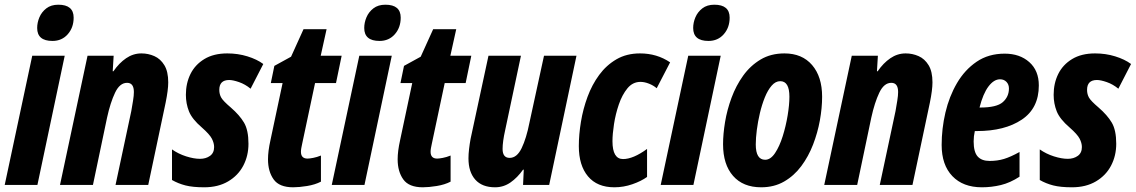

<svg xmlns="http://www.w3.org/2000/svg" viewBox="-29 -786 4827 816"><path d="M194 -612Q129 -612 129 -667Q129 -690 138.5 -712.5Q148 -735 168 -750.5Q188 -766 219 -766Q284 -766 284 -711Q284 -669 259 -640.5Q234 -612 194 -612ZM-9 0 108 -549H246L130 0Z M226 0 343 -549H454L450 -483H453Q477 -518 507 -538.5Q537 -559 572 -559Q601 -559 627 -547.5Q653 -536 669.5 -509Q686 -482 686 -436Q686 -404 675 -350L601 0H462L529 -314Q533 -337 536.5 -358.5Q540 -380 540 -395Q540 -434 511 -434Q480 -434 460 -392Q440 -350 426 -286L366 0Z M839 10Q790 10 759 2Q728 -6 702 -21V-151Q729 -132 762 -121.5Q795 -111 821 -111Q846 -111 863.5 -123.5Q881 -136 881 -161Q881 -178 871.5 -196.5Q862 -215 829 -244Q787 -280 774 -313Q761 -346 761 -383Q761 -432 780.5 -471.5Q800 -511 839.5 -535Q879 -559 937 -559Q982 -559 1022.5 -546.5Q1063 -534 1090 -514L1036 -409Q1013 -428 987 -437Q961 -446 945 -446Q903 -446 903 -404Q903 -386 911 -371.5Q919 -357 952 -329Q989 -297 1008 -265Q1027 -233 1027 -175Q1027 -124 1005 -82Q983 -40 940.5 -15Q898 10 839 10Z M1217 10Q1158 10 1134 -23.5Q1110 -57 1110 -109Q1110 -126 1112.5 -146Q1115 -166 1121 -193L1172 -433H1122L1137 -506L1208 -545L1261 -662H1359L1334 -549H1423L1399 -433H1310L1255 -174Q1253 -165 1251.5 -156.5Q1250 -148 1250 -141Q1250 -112 1278 -112Q1286 -112 1302 -115Q1318 -118 1335 -125V-14Q1310 -1 1276 4.5Q1242 10 1217 10Z M1584 -612Q1519 -612 1519 -667Q1519 -690 1528.5 -712.5Q1538 -735 1558 -750.5Q1578 -766 1609 -766Q1674 -766 1674 -711Q1674 -669 1649 -640.5Q1624 -612 1584 -612ZM1381 0 1498 -549H1636L1520 0Z M1768 10Q1709 10 1685 -23.5Q1661 -57 1661 -109Q1661 -126 1663.5 -146Q1666 -166 1672 -193L1723 -433H1673L1688 -506L1759 -545L1812 -662H1910L1885 -549H1974L1950 -433H1861L1806 -174Q1804 -165 1802.5 -156.5Q1801 -148 1801 -141Q1801 -112 1829 -112Q1837 -112 1853 -115Q1869 -118 1886 -125V-14Q1861 -1 1827 4.5Q1793 10 1768 10Z M2075 10Q2020 10 1991 -22.5Q1962 -55 1962 -113Q1962 -131 1964.5 -152.5Q1967 -174 1971 -196L2047 -549H2185L2118 -233Q2107 -184 2107 -153Q2107 -115 2137 -115Q2168 -115 2188 -156.5Q2208 -198 2221 -264L2283 -549H2421L2305 0H2194L2197 -65H2194Q2170 -31 2140.5 -10.5Q2111 10 2075 10Z M2582 10Q2509 10 2470 -36.5Q2431 -83 2431 -165Q2431 -214 2440 -268.5Q2449 -323 2468 -374.5Q2487 -426 2517.5 -467.5Q2548 -509 2591 -534Q2634 -559 2691 -559Q2763 -559 2819 -521L2762 -411Q2748 -423 2729 -430.5Q2710 -438 2693 -438Q2660 -438 2637.5 -410.5Q2615 -383 2601 -342Q2587 -301 2580.5 -258.5Q2574 -216 2574 -186Q2574 -110 2619 -110Q2662 -110 2721 -153V-34Q2696 -16 2658.5 -3Q2621 10 2582 10Z M2982 -612Q2917 -612 2917 -667Q2917 -690 2926.5 -712.5Q2936 -735 2956 -750.5Q2976 -766 3007 -766Q3072 -766 3072 -711Q3072 -669 3047 -640.5Q3022 -612 2982 -612ZM2779 0 2896 -549H3034L2918 0Z M3206 10Q3129 10 3086.5 -38.5Q3044 -87 3044 -173Q3044 -216 3052.5 -267.5Q3061 -319 3080 -370.5Q3099 -422 3129.5 -464.5Q3160 -507 3203.5 -533Q3247 -559 3305 -559Q3380 -559 3422.5 -509.5Q3465 -460 3465 -375Q3465 -327 3455.5 -274.5Q3446 -222 3426.5 -171.5Q3407 -121 3376.5 -80Q3346 -39 3303.5 -14.5Q3261 10 3206 10ZM3223 -107Q3246 -107 3265 -135.5Q3284 -164 3297.5 -207Q3311 -250 3318.5 -295.5Q3326 -341 3326 -375Q3326 -441 3287 -441Q3267 -441 3250.5 -422Q3234 -403 3221.5 -372Q3209 -341 3200.5 -305Q3192 -269 3187.5 -234Q3183 -199 3183 -172Q3183 -107 3223 -107Z M3474 0 3591 -549H3702L3698 -483H3701Q3725 -518 3755 -538.5Q3785 -559 3820 -559Q3849 -559 3875 -547.5Q3901 -536 3917.5 -509Q3934 -482 3934 -436Q3934 -404 3923 -350L3849 0H3710L3777 -314Q3781 -337 3784.5 -358.5Q3788 -380 3788 -395Q3788 -434 3759 -434Q3728 -434 3708 -392Q3688 -350 3674 -286L3614 0Z M4144 10Q4064 10 4018.5 -37.5Q3973 -85 3973 -170Q3973 -239 3989 -307.5Q4005 -376 4038 -432.5Q4071 -489 4121.5 -523.5Q4172 -558 4241 -558Q4305 -558 4345.5 -522Q4386 -486 4386 -423Q4386 -326 4313.5 -277.5Q4241 -229 4123 -229H4114Q4109 -207 4109 -185Q4109 -140 4126 -121Q4143 -102 4177 -102Q4210 -102 4238 -110.5Q4266 -119 4304 -140V-35Q4264 -9 4224.5 0.5Q4185 10 4144 10ZM4137 -329Q4207 -329 4233 -352Q4259 -375 4259 -410Q4259 -427 4248.5 -438Q4238 -449 4221 -449Q4195 -449 4172 -418.5Q4149 -388 4134 -329Z M4527 10Q4478 10 4447 2Q4416 -6 4390 -21V-151Q4417 -132 4450 -121.5Q4483 -111 4509 -111Q4534 -111 4551.5 -123.5Q4569 -136 4569 -161Q4569 -178 4559.5 -196.5Q4550 -215 4517 -244Q4475 -280 4462 -313Q4449 -346 4449 -383Q4449 -432 4468.5 -471.5Q4488 -511 4527.5 -535Q4567 -559 4625 -559Q4670 -559 4710.5 -546.5Q4751 -534 4778 -514L4724 -409Q4701 -428 4675 -437Q4649 -446 4633 -446Q4591 -446 4591 -404Q4591 -386 4599 -371.5Q4607 -357 4640 -329Q4677 -297 4696 -265Q4715 -233 4715 -175Q4715 -124 4693 -82Q4671 -40 4628.5 -15Q4586 10 4527 10Z"/></svg>

Font: Noto Sans ExtraCondensed ExtraBold
Style: Italic
Weight: 800
Width: 2
Italic angle: -12°
Designer: Monotype Design Team
Foundry: Monotype Imaging Inc.
Version: Version 2.013; ttfautohint (v1.8.4.7-5d5b)